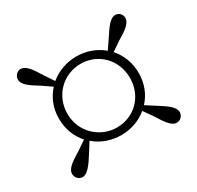

<svg xmlns="http://www.w3.org/2000/svg" viewBox="-112 -731 766 745"><g transform="rotate(-30 271.0 -359.0)"><path d="M131 -359C131 -442 195 -502 272 -502C349 -502 411 -442 411 -359C411 -276 349 -217 272 -217C198 -217 131 -275 131 -359ZM93 -359C93 -311 110 -271 137 -241L96 -213C55 -188 30 -171 30 -148C30 -131 44 -117 60 -117C81 -117 101 -143 126 -183L153 -226C185 -198 227 -183 272 -183C316 -183 357 -198 388 -224L417 -183C442 -142 460 -117 482 -117C498 -117 512 -131 512 -147C512 -170 487 -188 447 -213L405 -240C433 -270 450 -311 450 -359C450 -406 433 -447 406 -477L447 -505C488 -529 512 -547 512 -570C512 -586 499 -599 483 -599C461 -599 443 -574 417 -534L389 -493C357 -520 316 -535 272 -535C227 -535 186 -520 154 -493L126 -535C101 -576 83 -601 60 -601C45 -601 31 -587 31 -570C31 -547 56 -530 97 -505L138 -477C110 -447 93 -407 93 -359Z"/></g></svg>

Font: Source Han Serif CN Light
Style: Regular
Weight: 300
Designer: Ryoko NISHIZUKA 西塚涼子 (kana & ideographs); Frank Grießhammer (Latin, Greek & Cyrillic); Wenlong ZHANG 张文龙 (bopomofo); San
Foundry: Adobe
Version: Version 2.003;hotconv 1.1.1;makeotfexe 2.6.0